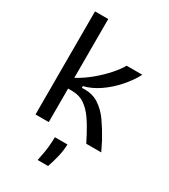

<svg xmlns="http://www.w3.org/2000/svg" viewBox="-222 -803 993 1131"><g transform="rotate(30 274.0 -237.5)"><path d="M80 0V-701H170V-301Q222 -329 268.5 -368Q315 -407 350 -447Q385 -487 401 -517H508Q482 -467 439 -418Q396 -369 344 -333Q292 -297 238 -284V-272Q304 -277 350 -248Q396 -219 430.5 -169.5Q465 -120 496 -63L527 0H425L402 -45Q375 -97 346 -138.5Q317 -180 281.5 -204Q246 -228 196 -228H170V0ZM225 226Q239 161 242.5 121Q246 81 246 59H331Q331 97 321 139.5Q311 182 296 226Z"/></g></svg>

Font: Bricolage Grotesque 12pt
Style: Regular
Weight: 400
Designer: Mathieu Triay
Foundry: Atelier Triay
Version: Version 1.001; ttfautohint (v1.8.4.7-5d5b);gftools[0.9.33.de